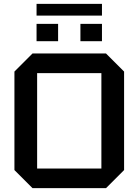

<svg xmlns="http://www.w3.org/2000/svg" viewBox="-20 -978 720 998"><path d="M55 -94V-606L149 -700H531L625 -606V-94L531 0H149ZM173 -598V-102H507V-598ZM170 -764V-854H282V-764ZM398 -764V-854H510V-764ZM170 -897V-958H510V-897Z"/></svg>

Font: Tektur Medium
Style: Regular
Weight: 500
Designer: Adam Jagosz
Foundry: Adam Jagosz
Version: Version 1.005;gftools[0.9.30]